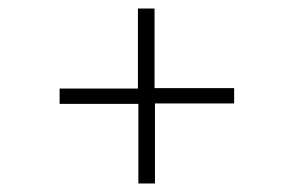

<svg xmlns="http://www.w3.org/2000/svg" viewBox="-20 -576 690 451"><path d="M305 -145V-332H120V-368H304V-556H343V-369H530V-333H344V-145Z"/></svg>

Font: REM Thin
Style: Regular
Weight: 250
Designer: Octavio Pardo
Foundry: Ashler Design
Version: Version 1.005;gftools[0.9.28]